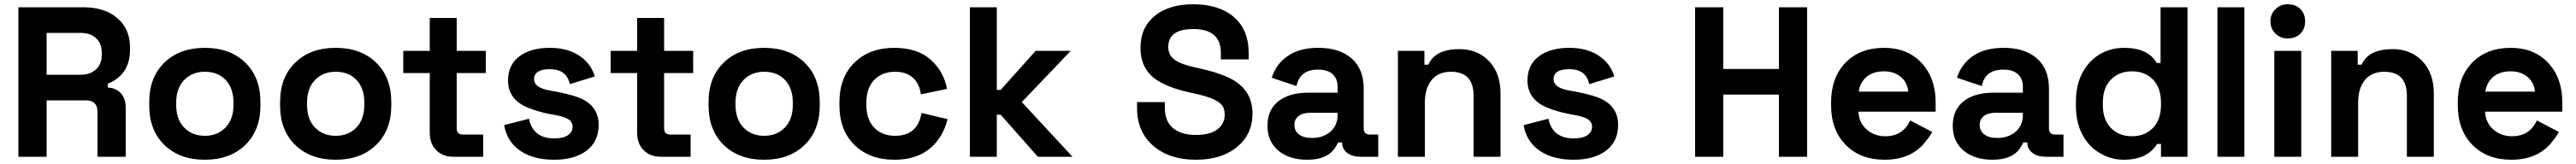

<svg xmlns="http://www.w3.org/2000/svg" viewBox="-20 -734 12046 768"><path d="M198 0H66V-700H370Q470 -700 529 -649Q588 -598 588 -513V-501Q588 -384 484 -342V-324Q524 -322 546 -296.5Q568 -271 568 -229V0H436V-210Q436 -264 382 -264H198ZM198 -580V-384H356Q403 -384 429.5 -409.5Q456 -435 456 -477V-487Q456 -530 429.5 -555Q403 -580 356 -580Z M678 -240V-256Q678 -372 749 -441Q820 -510 938 -510Q1056 -510 1127 -441Q1198 -372 1198 -256V-240Q1198 -124 1127 -55Q1056 14 938 14Q820 14 749 -55Q678 -124 678 -240ZM1072 -243V-253Q1072 -321 1035.5 -359.5Q999 -398 938 -398Q879 -398 841.5 -359.5Q804 -321 804 -253V-243Q804 -175 841.5 -136.5Q879 -98 938 -98Q997 -98 1034.5 -136.5Q1072 -175 1072 -243Z M1290 -240V-256Q1290 -372 1361 -441Q1432 -510 1550 -510Q1668 -510 1739 -441Q1810 -372 1810 -256V-240Q1810 -124 1739 -55Q1668 14 1550 14Q1432 14 1361 -55Q1290 -124 1290 -240ZM1684 -243V-253Q1684 -321 1647.5 -359.5Q1611 -398 1550 -398Q1491 -398 1453.5 -359.5Q1416 -321 1416 -253V-243Q1416 -175 1453.5 -136.5Q1491 -98 1550 -98Q1609 -98 1646.5 -136.5Q1684 -175 1684 -243Z M2240 0H2100Q2051 0 2020.5 -30.5Q1990 -61 1990 -112V-392H1866V-496H1990V-650H2116V-496H2252V-392H2116V-134Q2116 -104 2144 -104H2240Z M2572 14Q2474 14 2412.5 -28.5Q2351 -71 2338 -148L2454 -178Q2473 -86 2572 -86Q2615 -86 2636.5 -101Q2658 -116 2658 -140Q2658 -163 2638.5 -175.5Q2619 -188 2574 -196L2546 -201Q2493 -212 2451 -229Q2356 -267 2356 -357Q2356 -430 2409 -470Q2462 -510 2552 -510Q2634 -510 2689 -473.5Q2744 -437 2762 -376L2645 -340Q2630 -410 2552 -410Q2478 -410 2478 -363Q2478 -323 2552 -310L2580 -305Q2642 -293 2682 -279Q2780 -243 2780 -149Q2780 -72 2724 -29Q2668 14 2572 14Z M3210 0H3070Q3021 0 2990.5 -30.5Q2960 -61 2960 -112V-392H2836V-496H2960V-650H3086V-496H3222V-392H3086V-134Q3086 -104 3114 -104H3210Z M3294 -240V-256Q3294 -372 3365 -441Q3436 -510 3554 -510Q3672 -510 3743 -441Q3814 -372 3814 -256V-240Q3814 -124 3743 -55Q3672 14 3554 14Q3436 14 3365 -55Q3294 -124 3294 -240ZM3688 -243V-253Q3688 -321 3651.5 -359.5Q3615 -398 3554 -398Q3495 -398 3457.5 -359.5Q3420 -321 3420 -253V-243Q3420 -175 3457.5 -136.5Q3495 -98 3554 -98Q3613 -98 3650.5 -136.5Q3688 -175 3688 -243Z M4163 14Q4047 14 3976.5 -55Q3906 -124 3906 -241V-255Q3906 -372 3976.5 -441Q4047 -510 4163 -510Q4270 -510 4332 -455Q4394 -400 4409 -318L4287 -292Q4281 -341 4250 -369.5Q4219 -398 4166 -398Q4106 -398 4069 -360Q4032 -322 4032 -253V-243Q4032 -174 4069 -136Q4106 -98 4166 -98Q4272 -98 4290 -205L4412 -176Q4398 -121 4368 -80Q4300 14 4163 14Z M4642 0H4516V-700H4642V-313H4660L4824 -496H4988L4759 -256L4996 0H4834L4660 -197H4642Z M5573 14Q5449 14 5373.5 -51.5Q5298 -117 5298 -228V-256H5428V-228Q5428 -166 5466.5 -134Q5505 -102 5573 -102Q5639 -102 5673.5 -128Q5708 -154 5708 -198Q5708 -228 5692 -245Q5665 -275 5567 -296L5544 -301Q5468 -318 5421 -342Q5314 -392 5314 -510Q5314 -605 5380.5 -659.5Q5447 -714 5561 -714Q5681 -714 5750.5 -654.5Q5820 -595 5820 -486V-456H5690V-486Q5690 -598 5561 -598Q5444 -598 5444 -514Q5444 -476 5473.5 -454.5Q5503 -433 5567 -419L5590 -414Q5670 -396 5721 -373Q5838 -321 5838 -202Q5838 -105 5765.5 -45.5Q5693 14 5573 14Z M6094 14Q6010 14 5959 -28.5Q5908 -71 5908 -145Q5908 -219 5958.5 -259.5Q6009 -300 6100 -300H6236V-328Q6236 -365 6213 -386.5Q6190 -408 6144 -408Q6059 -408 6044 -331L5928 -370Q5948 -434 6003 -472Q6058 -510 6146 -510Q6245 -510 6301.5 -460.5Q6358 -411 6358 -319V-134Q6358 -104 6386 -104H6426V0H6342Q6305 0 6281 -18Q6257 -36 6257 -66V-67H6238Q6234 -56 6220 -36Q6183 14 6094 14ZM6116 -88Q6169 -88 6202.5 -117.5Q6236 -147 6236 -196V-206H6109Q6074 -206 6054 -191Q6034 -176 6034 -149Q6034 -121 6055.5 -104.5Q6077 -88 6116 -88Z M6644 0H6518V-496H6642V-431H6660Q6693 -504 6805 -504Q6891 -504 6944.5 -447.5Q6998 -391 6998 -296V0H6872V-286Q6872 -398 6766 -398Q6708 -398 6676 -359.5Q6644 -321 6644 -252Z M7340 14Q7242 14 7180.5 -28.5Q7119 -71 7106 -148L7222 -178Q7241 -86 7340 -86Q7383 -86 7404.5 -101Q7426 -116 7426 -140Q7426 -163 7406.5 -175.5Q7387 -188 7342 -196L7314 -201Q7261 -212 7219 -229Q7124 -267 7124 -357Q7124 -430 7177 -470Q7230 -510 7320 -510Q7402 -510 7457 -473.5Q7512 -437 7530 -376L7413 -340Q7398 -410 7320 -410Q7246 -410 7246 -363Q7246 -323 7320 -310L7348 -305Q7410 -293 7450 -279Q7548 -243 7548 -149Q7548 -72 7492 -29Q7436 14 7340 14Z M8040 0H7908V-700H8040V-411H8300V-700H8432V0H8300V-291H8040Z M8794 14Q8681 14 8612.5 -55.5Q8544 -125 8544 -242V-254Q8544 -371 8611.5 -440.5Q8679 -510 8792 -510Q8901 -510 8967 -439.5Q9033 -369 9033 -254V-211H8672Q8674 -160 8710 -128Q8746 -96 8798 -96Q8880 -96 8914 -170L9017 -116Q9004 -92 8977 -60Q8912 14 8794 14ZM8673 -305H8905Q8901 -348 8870 -374Q8839 -400 8791 -400Q8741 -400 8710.5 -374.5Q8680 -349 8673 -305Z M9299 14Q9215 14 9164 -28.5Q9113 -71 9113 -145Q9113 -219 9163.5 -259.5Q9214 -300 9305 -300H9441V-328Q9441 -365 9418 -386.5Q9395 -408 9349 -408Q9264 -408 9249 -331L9133 -370Q9153 -434 9208 -472Q9263 -510 9351 -510Q9450 -510 9506.5 -460.5Q9563 -411 9563 -319V-134Q9563 -104 9591 -104H9631V0H9547Q9510 0 9486 -18Q9462 -36 9462 -66V-67H9443Q9439 -56 9425 -36Q9388 14 9299 14ZM9321 -88Q9374 -88 9407.5 -117.5Q9441 -147 9441 -196V-206H9314Q9279 -206 9259 -191Q9239 -176 9239 -149Q9239 -121 9260.5 -104.5Q9282 -88 9321 -88Z M9913 14Q9854 14 9803 -16Q9750 -46 9719.5 -103.5Q9689 -161 9689 -240V-256Q9689 -338 9720 -394Q9750 -450 9801 -480Q9852 -510 9913 -510Q10027 -510 10067 -439H10085V-700H10211V0H10087V-60H10069Q10023 14 9913 14ZM10087 -243V-253Q10087 -323 10049.5 -361.5Q10012 -400 9951 -400Q9891 -400 9853 -361.5Q9815 -323 9815 -253V-243Q9815 -173 9853 -134.5Q9891 -96 9951 -96Q10011 -96 10049 -134.5Q10087 -173 10087 -243Z M10477 0H10351V-700H10477Z M10743 0H10617V-496H10743ZM10680 -554Q10646 -554 10622.5 -576.5Q10599 -599 10599 -634Q10599 -669 10622.5 -691.5Q10646 -714 10680 -714Q10716 -714 10738.5 -692Q10761 -670 10761 -634Q10761 -598 10738.5 -576Q10716 -554 10680 -554Z M11009 0H10883V-496H11007V-431H11025Q11058 -504 11170 -504Q11256 -504 11309.5 -447.5Q11363 -391 11363 -296V0H11237V-286Q11237 -398 11131 -398Q11073 -398 11041 -359.5Q11009 -321 11009 -252Z M11725 14Q11612 14 11543.5 -55.5Q11475 -125 11475 -242V-254Q11475 -371 11542.5 -440.5Q11610 -510 11723 -510Q11832 -510 11898 -439.5Q11964 -369 11964 -254V-211H11603Q11605 -160 11641 -128Q11677 -96 11729 -96Q11811 -96 11845 -170L11948 -116Q11935 -92 11908 -60Q11843 14 11725 14ZM11604 -305H11836Q11832 -348 11801 -374Q11770 -400 11722 -400Q11672 -400 11641.5 -374.5Q11611 -349 11604 -305Z"/></svg>

Font: Rootstock Sans Headline
Style: Bold
Weight: 700
Designer: Florian Karsten
Foundry: Florian Karsten
Version: Version 2.000;FEAKit 1.0